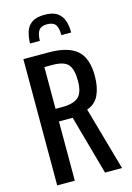

<svg xmlns="http://www.w3.org/2000/svg" viewBox="-150 -1116 820 1190"><g transform="rotate(-15 259.5 -521.0)"><path d="M63 0V-810H226Q348 -810 406 -760.5Q464 -711 464 -595Q464 -524 441 -474Q418 -424 364 -406L479 0H370L264 -380H176V0ZM176 -461H219Q290 -461 322.5 -489Q355 -517 355 -595Q355 -666 329 -697.5Q303 -729 226 -729H176ZM128 -893Q129 -935 139.5 -968.5Q150 -1002 178.5 -1022Q207 -1042 260 -1042Q313 -1042 341.5 -1022Q370 -1002 381 -968.5Q392 -935 392 -893H329Q329 -941 313.5 -961Q298 -981 260 -981Q223 -981 207.5 -960.5Q192 -940 191 -893Z"/></g></svg>

Font: Oswald
Style: Regular
Weight: 400
Designer: Vernon Adams
Foundry: Vernon Adams
Version: Version 4.103; ttfautohint (v1.8.3)